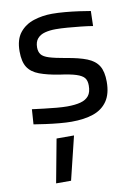

<svg xmlns="http://www.w3.org/2000/svg" viewBox="-89 -568 644 910"><g transform="rotate(-10 233.5 -112.5)"><path d="M106 285 145 76H229L178 285ZM229 10Q205 10 171.5 7Q138 4 106 -0.5Q74 -5 49 -9L54 -81Q79 -78 110.5 -74Q142 -70 172 -67.5Q202 -65 221 -65Q260 -65 286 -72Q312 -79 325.5 -96Q339 -113 339 -145Q339 -169 328.5 -182Q318 -195 290.5 -204Q263 -213 210 -220Q154 -229 116.5 -243Q79 -257 61.5 -284Q44 -311 44 -361Q44 -418 70 -450.5Q96 -483 138 -496.5Q180 -510 226 -510Q255 -510 289 -507Q323 -504 355 -499.5Q387 -495 410 -491L408 -419Q384 -423 351.5 -426.5Q319 -430 287 -432.5Q255 -435 231 -435Q202 -435 179 -429Q156 -423 142.5 -407.5Q129 -392 129 -365Q129 -344 139 -331Q149 -318 176 -309.5Q203 -301 255 -292Q317 -282 354.5 -267Q392 -252 409 -224.5Q426 -197 426 -148Q426 -90 402 -55Q378 -20 334.5 -5Q291 10 229 10Z"/></g></svg>

Font: Cairo Play Medium
Style: Regular
Weight: 500
Version: Version 3.119